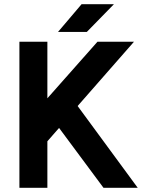

<svg xmlns="http://www.w3.org/2000/svg" viewBox="-20 -900 688 920"><path d="M73 0H207V-223L263 -287L476 0H640L352 -392L622 -700H447L207 -429V-700H73ZM258 -747H396L526 -880H371Z"/></svg>

Font: Unageo
Style: Bold
Weight: 700
Designer: Richard Sepsi
Foundry: Richard Sepsi
Version: Version 2.000